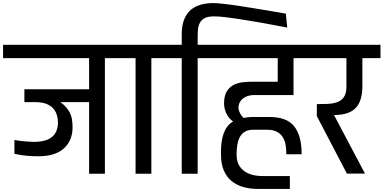

<svg xmlns="http://www.w3.org/2000/svg" viewBox="-56 -1133 2501 1252"><path d="M417 -294Q414 -212 358 -163Q302 -114 195 -114Q153 -114 116 -117.5Q79 -121 38 -130V-220Q74 -214 107.5 -211Q141 -208 157 -208Q219 -207 255 -223Q291 -239 306.5 -268Q322 -297 322 -332Q322 -353 316.5 -376.5Q311 -400 295.5 -420.5Q280 -441 250.5 -454Q221 -467 173 -467H103V-551H525V-754H-36V-841H760V-754H628V0H525V-467H341V-464Q374 -442 396.5 -403Q419 -364 417 -294Z M691 -754V-841H1068V-754H931V0H828V-754Z M996 -754V-841H1366V-754H1233V0H1129V-754ZM1808 -1044 1817 -953Q1780 -960 1728 -970Q1676 -980 1617.5 -990Q1559 -1000 1504 -1008.5Q1449 -1017 1405 -1022Q1361 -1027 1337 -1026Q1300 -1026 1279 -1015Q1258 -1004 1248 -985.5Q1238 -967 1235.5 -945Q1233 -923 1233 -901V-809H1129V-909Q1129 -1008 1178.5 -1059.5Q1228 -1111 1331 -1113Q1356 -1113 1401.5 -1108Q1447 -1103 1503 -1094.5Q1559 -1086 1616.5 -1076.5Q1674 -1067 1724 -1058.5Q1774 -1050 1808 -1044Z M1755 -513Q1745 -513 1728 -513Q1711 -513 1691 -513Q1671 -513 1651.5 -513Q1632 -513 1617 -513Q1602 -513 1594 -513Q1566 -511 1547 -502Q1528 -493 1517 -480Q1506 -467 1502 -453Q1498 -439 1499 -426Q1502 -407 1511 -391Q1520 -375 1534 -363Q1545 -367 1559 -368.5Q1573 -370 1589 -370H1702Q1815 -370 1863 -308.5Q1911 -247 1911 -127H1811Q1811 -139 1810 -158.5Q1809 -178 1804 -200Q1799 -222 1785.5 -242Q1772 -262 1748 -274.5Q1724 -287 1686 -287H1596Q1562 -287 1540.5 -274Q1519 -261 1507.5 -238.5Q1496 -216 1491.5 -189Q1487 -162 1487 -132V-120Q1487 -78 1507 -48Q1527 -18 1564.5 -1.5Q1602 15 1657 15H1742H1834V99H1626Q1574 99 1530 86.5Q1486 74 1453.5 47Q1421 20 1403 -22.5Q1385 -65 1385 -126V-145Q1385 -216 1403.5 -266Q1422 -316 1464 -341Q1435 -361 1420 -393Q1405 -425 1405 -462Q1406 -512 1425 -540.5Q1444 -569 1472 -581.5Q1500 -594 1529.5 -597Q1559 -600 1580 -600H1755V-754H1294V-841H1993V-754H1858V-513Z M2206 -1 2010 -376V-454Q2045 -454 2079.5 -455.5Q2114 -457 2142 -466.5Q2170 -476 2186.5 -500Q2203 -524 2203 -569V-754H1927V-841H2425V-754H2307V-572Q2307 -527 2297.5 -492Q2288 -457 2266.5 -432.5Q2245 -408 2209.5 -395.5Q2174 -383 2122 -383L2324 -1Z"/></svg>

Font: Matangi SemiBold
Style: Regular
Weight: 600
Designer: Prashant Pant
Foundry: The Graphic Ant
Version: Version 3.002